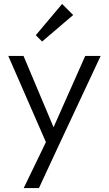

<svg xmlns="http://www.w3.org/2000/svg" viewBox="-20 -753 550 971"><path d="M228 2 22 -470H99L265 -76H236L411 -470H489L268 2ZM100 198 229 -69 268 2 177 198ZM193 -543 161 -575 294 -733 350 -677Z"/></svg>

Font: Outfit Thin Light
Style: Regular
Weight: 300
Version: Version 1.100;gftools[0.9.27]